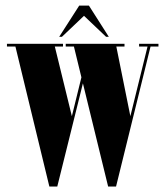

<svg xmlns="http://www.w3.org/2000/svg" viewBox="-20 -684 606 704"><path d="M161 0 36.5 -513.5H5.5V-523.5H211V-513.5H181L243.5 -258L278.5 -400.5L251 -513.5H221V-523.5H436.5V-513.5H406.5L458 -258L521 -513.5H490V-523.5H561V-513.5H532L405.5 0H376.5L284 -378.5L190 0ZM197 -549 270.5 -663.5H306L379 -549H369L288 -626L207 -549Z"/></svg>

Font: Imbue 100pt Black
Style: Regular
Weight: 900
Designer: Tyler Finck
Foundry: Etcetera Type Company
Version: Version 1.102; ttfautohint (v1.8.3)